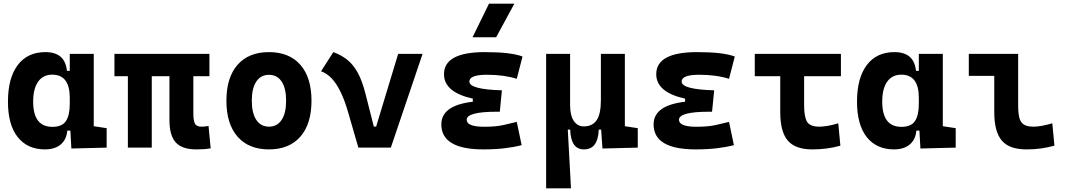

<svg xmlns="http://www.w3.org/2000/svg" viewBox="-20 -815 5899 1060"><path d="M228.5 9.8Q131.3 9.8 77.6 -58.3Q23.9 -126.5 23.9 -253.9Q23.9 -384.3 77.9 -455.8Q131.8 -527.3 230.5 -527.3Q284.7 -527.3 314.5 -501.7Q344.2 -476.1 349.6 -423.8H395.5L365.2 -274.9Q365.2 -338.9 341.1 -370.8Q316.9 -402.8 268.1 -402.8Q217.8 -402.8 190.4 -364Q163.1 -325.2 163.1 -253.9Q163.1 -114.7 269 -114.7Q322.8 -114.7 344 -146.7Q365.2 -178.7 365.2 -242.7V-267.1L400.4 -93.8H351.6Q348.6 -59.6 332.5 -36.4Q316.4 -13.2 290 -1.7Q263.7 9.8 228.5 9.8ZM374 4.9 365.2 -151.9V-254.4H497.6V-118.2L568.8 -107.4V0ZM365.2 -211.4V-517.6H497.6V-212.4Z M1063.5 9.8Q985.2 9.8 950.4 -28.6Q915.5 -66.9 915.5 -151.4V-517.6H1047.4V-189Q1047.4 -150.4 1055.8 -133.1Q1064.3 -115.7 1092.8 -115.7Q1101.1 -115.7 1110.2 -116.7Q1119.4 -117.7 1131.3 -119.6L1143.1 3.9Q1122.6 7.3 1106 8.5Q1089.4 9.8 1063.5 9.8ZM686 0V-517.6H817.9V0ZM611.8 -394.5V-517.6H1136.2V-394.5Z M1464.8 9.8Q1353 9.8 1291.5 -60.5Q1230 -130.9 1230 -258.8Q1230 -387.2 1291.5 -457.3Q1353 -527.3 1464.8 -527.3Q1576.7 -527.3 1638.2 -457.3Q1699.7 -387.2 1699.7 -258.8Q1699.7 -130.9 1638.2 -60.5Q1576.7 9.8 1464.8 9.8ZM1465.1 -115.7Q1510.3 -115.7 1534.9 -153.1Q1559.6 -190.5 1559.6 -258.9Q1559.6 -327.6 1534.9 -364.7Q1510.3 -401.9 1464.8 -401.9Q1419.9 -401.9 1395 -364.7Q1370.1 -327.5 1370.1 -258.8Q1370.1 -190.4 1395 -153.1Q1419.9 -115.7 1465.1 -115.7Z M1958.5 0 2040 -116.2H2056.6L2178.2 -517.6H2313L2137.7 0ZM1958.5 0 1903.3 -190.4Q1883.3 -260.7 1860.1 -308.1Q1836.9 -355.5 1810.1 -383.3Q1783.2 -411.1 1752.4 -421.4L1820.3 -527.3Q1862.8 -511.7 1895.8 -486.1Q1928.7 -460.4 1953.9 -415.8Q1979 -371.1 1997.6 -297.9L2063.5 -38.6Z M2649.4 9.8Q2416.5 9.8 2416.5 -128.4Q2416.5 -241.2 2617.7 -255.9L2751 -316.4L2739.3 -198.2H2723.6Q2556.6 -198.2 2556.6 -153.8Q2556.6 -115.2 2653.3 -115.2Q2716.8 -115.2 2758.5 -124.5Q2800.3 -133.8 2833 -142.1L2859.9 -13.7Q2819.3 -2.9 2766.4 3.4Q2713.4 9.8 2649.4 9.8ZM2590.3 -210.4V-270.5Q2431.2 -305.7 2431.2 -405.3Q2431.2 -527.3 2657.2 -527.3Q2801.8 -527.3 2864.7 -502.9L2833 -379.9Q2762.2 -402.3 2668 -402.3Q2571.3 -402.3 2571.3 -364.7Q2571.3 -321.3 2751 -316.4L2739.3 -198.2ZM2588.9 -609.4 2679.7 -794.9H2819.8L2719.2 -609.4Z M3203.6 9.8Q3131.3 9.8 3127.9 -99.6H3096.2L2995.1 -175.8V-517.6H3127.4V-234.4Q3127.4 -178.2 3147.7 -147.7Q3168 -117.2 3203.6 -117.2Q3250 -117.2 3273.7 -150.9Q3297.4 -184.6 3297.4 -263.7L3319.8 -99.6H3285.6Q3283.7 -44.9 3263.4 -17.6Q3243.2 9.8 3203.6 9.8ZM2995.1 224.6V-210L3113.8 -115.7L3132.3 224.6ZM3306.2 4.9 3297.4 -119.1V-234.4H3429.7V-118.2L3501 -107.4V0ZM3297.4 -146.5V-517.6H3429.7V-175.8Z M3821.3 9.8Q3588.4 9.8 3588.4 -128.4Q3588.4 -241.2 3789.6 -255.9L3922.9 -316.4L3911.1 -198.2H3895.5Q3728.5 -198.2 3728.5 -153.8Q3728.5 -115.2 3825.2 -115.2Q3888.7 -115.2 3930.4 -124.5Q3972.2 -133.8 4004.9 -142.1L4031.7 -13.7Q3991.2 -2.9 3938.2 3.4Q3885.3 9.8 3821.3 9.8ZM3762.2 -210.4V-270.5Q3603 -305.7 3603 -405.3Q3603 -527.3 3829.1 -527.3Q3973.6 -527.3 4036.6 -502.9L4004.9 -379.9Q3934.1 -402.3 3839.8 -402.3Q3743.2 -402.3 3743.2 -364.7Q3743.2 -321.3 3922.9 -316.4L3911.1 -198.2Z M4464.8 9.8Q4370.6 9.8 4329.1 -39.1Q4287.6 -87.9 4287.6 -195.3V-517.6H4419.4V-232.9Q4419.4 -171.4 4435.1 -143.6Q4450.8 -115.7 4503.9 -115.7Q4523.9 -115.7 4551 -120.4Q4578.1 -125 4607.9 -134.3L4619.6 -10.7Q4582 0 4543.2 4.9Q4504.4 9.8 4464.8 9.8ZM4147 -394.5V-517.6H4622.6V-394.5Z M4916 9.8Q4818.8 9.8 4765.1 -58.3Q4711.4 -126.5 4711.4 -253.9Q4711.4 -384.3 4765.4 -455.8Q4819.3 -527.3 4918 -527.3Q4972.2 -527.3 5002 -501.7Q5031.7 -476.1 5037.1 -423.8H5083L5052.7 -274.9Q5052.7 -338.9 5028.6 -370.8Q5004.4 -402.8 4955.6 -402.8Q4905.3 -402.8 4877.9 -364Q4850.6 -325.2 4850.6 -253.9Q4850.6 -114.7 4956.5 -114.7Q5010.3 -114.7 5031.5 -146.7Q5052.7 -178.7 5052.7 -242.7V-267.1L5087.9 -93.8H5039.1Q5036.1 -59.6 5020 -36.4Q5003.9 -13.2 4977.5 -1.7Q4951.2 9.8 4916 9.8ZM5061.5 4.9 5052.7 -151.9V-254.4H5185.1V-118.2L5256.3 -107.4V0ZM5052.7 -211.4V-517.6H5185.1V-212.4Z M5646.5 9.8Q5552.2 9.8 5510.7 -39.1Q5469.2 -87.9 5469.2 -195.3V-517.6H5601.1V-232.9Q5601.1 -191.9 5607.3 -166Q5613.6 -140.1 5631.8 -127.9Q5650 -115.7 5685.5 -115.7Q5726.6 -115.7 5789.6 -134.3L5801.3 -10.7Q5761.2 0 5724.9 4.9Q5688.5 9.8 5646.5 9.8ZM5328.6 -396V-517.6H5492.2V-396Z"/></svg>

Font: Cascadia Mono
Style: Regular
Weight: 400
Monospace: yes
Designer: Aaron Bell
Foundry: Saja Typeworks
Version: Version 2102.003